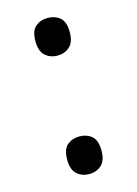

<svg xmlns="http://www.w3.org/2000/svg" viewBox="-92 -603 479 670"><g transform="rotate(-15 147.0 -268.0)"><path d="M147 -414Q121 -414 103 -430Q85 -446 85 -482Q85 -520 103 -535Q121 -550 147 -550Q173 -550 191 -535Q209 -520 209 -482Q209 -446 191 -430Q173 -414 147 -414ZM147 14Q121 14 103 -2Q85 -18 85 -54Q85 -92 103 -107Q121 -122 147 -122Q173 -122 191 -107Q209 -92 209 -54Q209 -18 191 -2Q173 14 147 14Z"/></g></svg>

Font: kannada15
Style: Book
Weight: 400
Designer: Jelle Bosma - Monotype Design Team
Foundry: Monotype Imaging Inc.
Version: Version 2.003